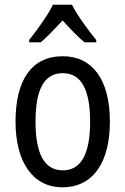

<svg xmlns="http://www.w3.org/2000/svg" viewBox="-20 -786 533 816"><path d="M286 -766H205C184 -722 140 -662 104 -616V-606H153C181 -629 213 -664 246 -699C278 -664 309 -631 339 -606H389V-616C354 -659 308 -721 286 -766ZM447 -269C447 -450 371 -547 247 -547C114 -547 46 -446 46 -269C46 -98 119 10 245 10C378 10 447 -99 447 -269ZM131 -269C131 -404 166 -475 247 -475C326 -475 363 -404 363 -269C363 -134 326 -62 247 -62C167 -62 131 -135 131 -269Z"/></svg>

Font: Noto Sans Kannada Condensed
Style: Regular
Weight: 400
Width: 3
Designer: Jelle Bosma - Monotype Design Team
Foundry: Monotype Imaging Inc.
Version: Version 2.005